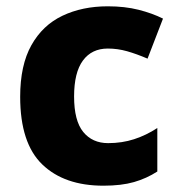

<svg xmlns="http://www.w3.org/2000/svg" viewBox="-20 -579 566 609"><path d="M308 10Q184 10 114 -57.5Q44 -125 44 -272Q44 -372 79.5 -435.5Q115 -499 178 -529Q241 -559 322 -559Q376 -559 419.5 -548Q463 -537 497 -520L448 -393Q413 -408 383 -416.5Q353 -425 322 -425Q271 -425 243 -387Q215 -349 215 -273Q215 -196 244 -160.5Q273 -125 323 -125Q367 -125 405.5 -137.5Q444 -150 479 -173V-35Q445 -13 405 -1.5Q365 10 308 10Z"/></svg>

Font: Noto Sans Gujarati UI ExtraBold
Style: Regular
Weight: 800
Designer: Jelle Bosma - Monotype Design Team, Universal Thirst
Foundry: Monotype Imaging Inc.
Version: Version 2.106; ttfautohint (v1.8.4.7-5d5b)